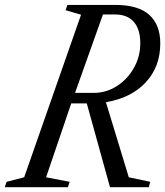

<svg xmlns="http://www.w3.org/2000/svg" viewBox="-73 -782 690 802"><path d="M-53 0 -45.5 -22.5 28 -41.5 265.5 -720.5 201 -739.5 208.5 -761.5H408Q504.5 -761.5 550.5 -720Q596.5 -678.5 596.5 -600.5Q596.5 -503.5 536 -438.2Q475.5 -373 369.5 -355L465 -41.5L554.5 -22.5L548.5 0H386.5L289.5 -350H224.5L119.5 -41.5L218 -22.5L210.5 0ZM240.5 -394H318Q371 -394 415.2 -422.5Q459.5 -451 486.2 -498.2Q513 -545.5 513 -601.5Q513 -659.5 486 -690.5Q459 -721.5 408 -721.5H357Z"/></svg>

Font: Libre Caslon Condensed
Style: Italic
Weight: 400
Italic angle: -22.583°
Designer: Pablo Impallari, Rodrigo Fuenzalida, Katja Schimmel, Ertekin Erdin
Foundry: Pablo Impallari, Rodrigo Fuenzalida
Version: Version 2.000;gftools[0.9.33]